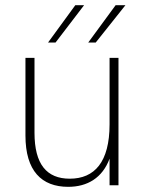

<svg xmlns="http://www.w3.org/2000/svg" viewBox="-20 -717 564 743"><path d="M244 6C318.5 6 376.5 -29 404 -103V0H438.5V-493H404V-236C404 -90 346 -25.5 250 -25.5C160.5 -25.5 113.5 -81.5 113.5 -203.5V-493H78.5V-192.5C78.5 -55.5 141 6 244 6ZM166 -552.5H195L305.5 -697H271.5ZM321.5 -552.5H350.5L465.5 -697H427.5Z"/></svg>

Font: HK Grotesk ExtraLight
Style: Regular
Weight: 200
Designer: Alfredo Marco Pradil
Foundry: Hanken Design Co.
Version: Version 3.001;FEAKit 1.0